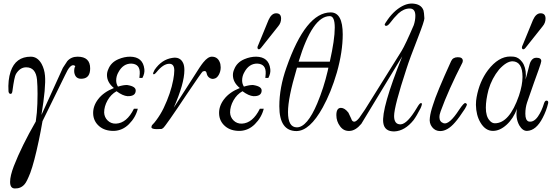

<svg xmlns="http://www.w3.org/2000/svg" viewBox="-20 -729 3145 1084"><path d="M489 -343Q489 -290 448 -285Q405 -279 399 -322Q398 -345 405 -355Q405 -357 398 -360Q387 -364 374.5 -350.5Q362 -337 348 -306Q342 -295 220 -45Q209 18 199 65Q173 188 151 247Q131 298 119 311Q98 336 64 335Q37 335 37 298Q37 264 58 209Q102 96 182 -43Q183 -46 188 -93Q192 -142 192 -199Q192 -244 189 -279Q182 -349 128 -349Q93 -349 70 -311Q61 -297 50 -214Q48 -199 40 -199Q30 -199 28 -213Q24 -277 40 -325Q68 -409 154 -409Q192 -409 215 -368Q231 -338 234 -302Q240 -239 214 -80L335 -346L360 -384Q382 -409 418 -409Q489 -409 489 -343Z M795 -339Q798 -315 784 -289H767Q767 -290 769 -313Q772 -368 721 -370Q675 -370 649 -322Q636 -300 636 -275Q636 -256 646 -240Q679 -250 698 -249Q724 -245 736 -236.5Q748 -228 746 -214Q743 -185 700 -186Q673 -188 638 -214Q606 -196 587 -162Q568 -128 568 -94Q569 -67 588 -48.5Q607 -30 635 -31Q696 -34 736 -115H758Q746 -66 708 -28Q672 8 624 10Q572 11 540 -16.5Q508 -44 506 -86Q504 -130 534.5 -169.5Q565 -209 623 -232Q584 -264 584 -305Q584 -322 591 -337Q606 -377 649 -395Q682 -409 715 -409Q787 -408 795 -339Z M1224 -368Q1226 -356 1226 -349Q1226 -326 1215.5 -307Q1205 -288 1190 -285Q1177 -281 1164.5 -288.5Q1152 -296 1148 -310Q1145 -328 1136 -328Q1132 -328 1124 -325Q1119 -322 1036 -199Q915 -17 901 -6Q899 -4 893 -1Q882 -1 865 0Q835 0 835 -11Q835 -15 838 -22Q853 -37 862 -50Q886 -82 904 -119Q944 -203 958 -278Q964 -310 964 -331Q964 -369 936 -369Q902 -369 864 -322Q850 -305 845 -311Q842 -315 853 -335Q893 -393 952 -402Q997 -410 1014 -373Q1021 -358 1021 -333Q1021 -258 961 -121Q981 -151 1073 -295Q1112 -358 1128 -377Q1154 -409 1176 -409Q1213 -409 1224 -368Z M1506 -339Q1509 -315 1495 -289H1478Q1478 -290 1480 -313Q1483 -368 1432 -370Q1386 -370 1360 -322Q1347 -300 1347 -275Q1347 -256 1357 -240Q1390 -250 1409 -249Q1435 -245 1447 -236.5Q1459 -228 1457 -214Q1454 -185 1411 -186Q1384 -188 1349 -214Q1317 -196 1298 -162Q1279 -128 1279 -94Q1280 -67 1299 -48.5Q1318 -30 1346 -31Q1407 -34 1447 -115H1469Q1457 -66 1419 -28Q1383 8 1335 10Q1283 11 1251 -16.5Q1219 -44 1217 -86Q1215 -130 1245.5 -169.5Q1276 -209 1334 -232Q1295 -264 1295 -305Q1295 -322 1302 -337Q1317 -377 1360 -395Q1393 -409 1426 -409Q1498 -408 1506 -339ZM1567 -624Q1567 -600 1551 -581L1454 -459Q1446 -449 1439 -451Q1428 -456 1439 -477L1496 -616Q1513 -654 1539 -654Q1567 -654 1567 -624Z M1882 -320Q1849 -207 1802 -122Q1729 10 1654 11Q1557 11 1557 -129Q1557 -234 1597 -347Q1706 -659 1847 -659Q1915 -659 1915 -535Q1915 -437 1882 -320ZM1842 -638Q1744 -638 1666 -381H1842Q1870 -505 1870 -573Q1870 -638 1842 -638ZM1830 -328 1834 -347H1657L1654 -337Q1606 -176 1606 -96Q1606 -10 1656 -10Q1714 -10 1771 -145Q1808 -233 1830 -328Z M2376 -625Q2376 -610 2341 -520Q2292 -395 2275 -341Q2205 -128 2205 -74Q2205 -50 2214.5 -38Q2224 -26 2243 -27Q2280 -30 2333 -119Q2349 -147 2356 -147Q2359 -147 2360 -146Q2366 -145 2355 -119Q2332 -74 2315 -51Q2266 10 2207 13Q2151 14 2144 -35Q2132 -114 2251 -411L2020 -30Q1988 8 1956 10Q1921 13 1900 -16Q1879 -44 1879 -79Q1879 -120 1905 -120Q1926 -120 1947 -93Q1953 -82 1963 -59Q1968 -42 1980 -42Q1991 -42 2008 -63L2041 -111Q2047 -120 2247 -441Q2269 -477 2316 -587Q2325 -614 2325 -640Q2325 -681 2293 -681Q2260 -681 2229 -653Q2204 -629 2181 -598Q2169 -583 2160 -583Q2152 -583 2152 -592Q2152 -594 2170 -620Q2189 -647 2214 -669Q2263 -710 2307 -709Q2358 -707 2371 -670Q2374 -661 2376 -625Z M2608 -147Q2616 -144 2616 -138Q2616 -134 2605 -115Q2572 -64 2549 -38Q2507 11 2465 11Q2437 11 2419.5 -11.5Q2402 -34 2407 -65Q2410 -94 2425 -138Q2444 -202 2527 -384Q2537 -406 2565 -406Q2593 -406 2593 -385Q2593 -382 2591 -376Q2512 -222 2468 -101Q2461 -83 2461 -67Q2461 -41 2485 -33Q2517 -24 2572 -109Q2586 -130 2595 -139.5Q2604 -149 2608 -147Z M3075 -147Q3065 -104 3044 -64Q3007 8 2956 10Q2931 11 2912 -21Q2889 -63 2899 -115Q2878 -59 2840 -24.5Q2802 10 2763 10Q2720 10 2692 -38Q2668 -79 2667 -137Q2667 -161 2671 -181Q2687 -269 2735 -333Q2794 -410 2861 -410Q2874 -410 2881 -409Q2908 -406 2928 -379Q2949 -351 2949 -303Q2949 -294 2947 -280Q2952 -295 2963 -339Q2971 -374 2977 -383Q2988 -403 3008 -403Q3036 -403 3036 -384Q3036 -377 3021 -335Q3002 -284 2956 -151Q2946 -121 2946 -87Q2946 -49 2965 -43Q2993 -37 3017 -71Q3038 -101 3052 -147Q3057 -161 3065 -161Q3077 -161 3075 -147ZM2910 -189Q2930 -249 2930 -295Q2930 -381 2874 -383Q2840 -383 2798 -337Q2757 -287 2738 -222Q2723 -164 2723 -121Q2723 -72 2744 -49Q2757 -33 2774 -33Q2856 -33 2910 -189ZM3060 -624Q3060 -600 3044 -581L2947 -459Q2939 -449 2932 -451Q2921 -456 2932 -477L2989 -616Q3006 -654 3032 -654Q3060 -654 3060 -624Z"/></svg>

Font: GFS Solomos
Style: Regular
Weight: 400
Designer: George D. Matthiopoulos
Foundry: George D. Matthiopoulos
Version: Version 1.000